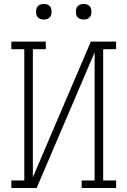

<svg xmlns="http://www.w3.org/2000/svg" viewBox="-20 -944 640 964"><path d="M37 0V-38H102V-697H37V-735H210V-697H145V-54L436 -735H563V-697H498V-38H563V0H390V-38H455V-681L164 0ZM400 -846Q392 -846 384.5 -848Q377 -850 371 -856Q365 -862 363 -869.5Q361 -877 361 -885Q361 -893 363 -900.5Q365 -908 371 -914Q377 -920 384.5 -922Q392 -924 400 -924Q408 -924 415.5 -922Q423 -920 429 -914Q435 -908 437 -900.5Q439 -893 439 -885Q439 -877 437 -869.5Q435 -862 429 -856Q423 -850 415.5 -848Q408 -846 400 -846ZM200 -846Q192 -846 184.5 -848Q177 -850 171 -856Q165 -862 163 -869.5Q161 -877 161 -885Q161 -893 163 -900.5Q165 -908 171 -914Q177 -920 184.5 -922Q192 -924 200 -924Q208 -924 215.5 -922Q223 -920 229 -914Q235 -908 237 -900.5Q239 -893 239 -885Q239 -877 237 -869.5Q235 -862 229 -856Q223 -850 215.5 -848Q208 -846 200 -846Z"/></svg>

Font: Iosevka Slab XLtEx
Style: Regular
Weight: 200
Width: 7
Monospace: yes
Designer: Belleve Invis
Foundry: Belleve Invis
Version: Version 11.1.0; ttfautohint (v1.8.3)